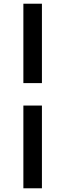

<svg xmlns="http://www.w3.org/2000/svg" viewBox="-20 -769 351 1035"><path d="M106 246V-200H206V246ZM206 -321H106V-749H206Z"/></svg>

Font: Source Serif 4 SmText
Style: Bold Italic
Weight: 700
Italic angle: -12°
Designer: Frank Grießhammer
Foundry: Adobe
Version: Version 4.005;hotconv 1.1.0;makeotfexe 2.6.0